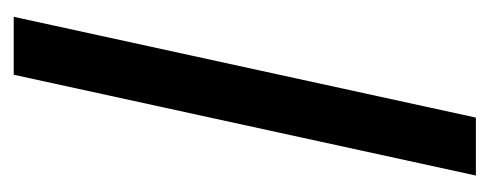

<svg xmlns="http://www.w3.org/2000/svg" viewBox="-237 -477 714 280"><g transform="rotate(90 120.0 -337.0)"><path d="M4.5 0H89L236 -674H151.5Z"/></g></svg>

Font: Anybody ExtraCondensed Medium
Style: Regular
Weight: 500
Width: 2
Version: Version 1.113;gftools[0.9.25]